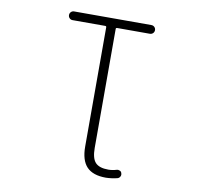

<svg xmlns="http://www.w3.org/2000/svg" viewBox="-99 -857 1198 1166"><g transform="rotate(10 500.0 -273.5)"><path d="M472.7 -693.4Q472.7 -700.2 464.8 -700.2H263.7Q252.9 -700.2 245.1 -708Q237.3 -715.8 237.3 -727.1Q237.3 -738.3 245.1 -746.1Q252.9 -753.9 263.7 -753.9H740.2Q752 -753.9 759.8 -746.1Q767.6 -738.3 767.6 -727.1Q767.6 -715.8 759.8 -708Q752 -700.2 740.2 -700.2H539.1Q531.2 -700.2 531.2 -693.4V41Q531.2 104.5 555.2 130.4Q579.1 156.2 634.8 156.2Q660.2 156.2 685.5 148.4Q695.3 145.5 705.1 149.9Q714.8 154.3 716.8 164.1Q720.7 174.8 715.3 184.6Q710 194.3 700.2 197.3Q665 206.1 628.9 207Q548.8 207 510.7 167Q472.7 127 472.7 42Z"/></g></svg>

Font: Rounded Mgen+ 1mn light
Style: Regular
Weight: 200
Designer: [Source Han Sans]
Ryoko NISHIZUKA  (kana & ideographs); Paul D. Hunt (Latin, Greek & Cyrillic); Wenlong ZHANG  (bopomofo
Version: Version 1.059.20150602